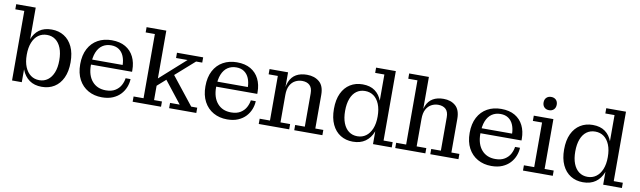

<svg xmlns="http://www.w3.org/2000/svg" viewBox="-41 -1206 5752 1726"><g transform="rotate(10 2834.5 -343.0)"><path d="M357 10Q289 10 243.5 -22.5Q198 -55 175.5 -113.5Q153 -172 153 -250L158 -252Q158 -332 179.5 -390.5Q201 -449 245 -481Q289 -513 358 -513Q422 -513 471 -482.5Q520 -452 547.5 -394Q575 -336 575 -251Q575 -168 547.5 -109.5Q520 -51 471 -20.5Q422 10 357 10ZM325 -45Q369 -45 402 -69.5Q435 -94 453.5 -140Q472 -186 472 -251Q472 -317 453.5 -363.5Q435 -410 402 -434Q369 -458 325 -458Q280 -458 246.5 -434Q213 -410 194 -363.5Q175 -317 175 -251Q175 -186 194 -140Q213 -94 246.5 -69.5Q280 -45 325 -45ZM85 0V-635H3V-682H181V-356L163 -254L174 -149V0Z M906 9Q835 9 780 -22Q725 -53 694 -111Q663 -169 663 -251Q663 -334 694 -392.5Q725 -451 780 -481.5Q835 -512 906 -512L908 -466Q863 -466 829.5 -443.5Q796 -421 777.5 -375.5Q759 -330 759 -259Q759 -165 805 -112Q851 -59 930 -59Q982 -59 1015.5 -80Q1049 -101 1066 -133Q1083 -165 1087 -197H1132Q1131 -160 1116.5 -123Q1102 -86 1074.5 -56.5Q1047 -27 1005 -9Q963 9 906 9ZM714 -264V-310H1040L1134 -279V-264ZM1040 -310Q1039 -355 1024 -390.5Q1009 -426 980 -446Q951 -466 908 -466L906 -512Q981 -512 1031.5 -482.5Q1082 -453 1108 -400.5Q1134 -348 1134 -279Z M1186 0V-48H1277V-634H1193V-682H1373V-48H1445V0ZM1519 0V-48H1607L1434 -268L1492 -326L1712 -48H1767V0ZM1364 -171 1332 -209 1607 -455H1502V-503H1741V-455H1685Z M2049 9Q1978 9 1923 -22Q1868 -53 1837 -111Q1806 -169 1806 -251Q1806 -334 1837 -392.5Q1868 -451 1923 -481.5Q1978 -512 2049 -512L2051 -466Q2006 -466 1972.5 -443.5Q1939 -421 1920.5 -375.5Q1902 -330 1902 -259Q1902 -165 1948 -112Q1994 -59 2073 -59Q2125 -59 2158.5 -80Q2192 -101 2209 -133Q2226 -165 2230 -197H2275Q2274 -160 2259.5 -123Q2245 -86 2217.5 -56.5Q2190 -27 2148 -9Q2106 9 2049 9ZM1857 -264V-310H2183L2277 -279V-264ZM2183 -310Q2182 -355 2167 -390.5Q2152 -426 2123 -446Q2094 -466 2051 -466L2049 -512Q2124 -512 2174.5 -482.5Q2225 -453 2251 -400.5Q2277 -348 2277 -279Z M2661 0V-48H2749V-352Q2749 -402 2724 -425.5Q2699 -449 2655 -449Q2622 -449 2592.5 -433.5Q2563 -418 2545 -385Q2527 -352 2527 -298H2510Q2510 -370 2530 -417.5Q2550 -465 2590 -488Q2630 -511 2689 -511Q2757 -511 2801 -474Q2845 -437 2845 -355V-48H2918V0ZM2337 0V-48H2431V-455H2347V-503H2516V-347L2527 -349V-48H2615V0Z M3196 10Q3132 10 3083 -20.5Q3034 -51 3006.5 -109.5Q2979 -168 2979 -251Q2979 -336 3006.5 -394Q3034 -452 3083 -482.5Q3132 -513 3196 -513Q3265 -513 3309 -481Q3353 -449 3374 -390.5Q3395 -332 3395 -252L3400 -250Q3401 -172 3378.5 -113.5Q3356 -55 3310.5 -22.5Q3265 10 3196 10ZM3228 -45Q3273 -45 3306.5 -69.5Q3340 -94 3359 -140Q3378 -186 3378 -251Q3378 -317 3359 -363.5Q3340 -410 3306.5 -434Q3273 -458 3228 -458Q3183 -458 3150 -434Q3117 -410 3099 -363.5Q3081 -317 3081 -251Q3081 -186 3099 -140Q3117 -94 3150 -69.5Q3183 -45 3228 -45ZM3380 0V-149L3389 -254L3372 -356V-634H3288V-682H3468V-48H3551V0Z M3583 0V-48H3674V-634H3590V-682H3770V-48H3858V0ZM3903 0V-48H3991V-353Q3991 -403 3966 -426.5Q3941 -450 3897 -450Q3864 -450 3835 -434.5Q3806 -419 3788 -386Q3770 -353 3770 -299H3760Q3760 -372 3779.5 -418.5Q3799 -465 3838 -488Q3877 -511 3935 -511Q4002 -511 4044.5 -474Q4087 -437 4087 -355V-48H4160V0Z M4461 9Q4390 9 4335 -22Q4280 -53 4249 -111Q4218 -169 4218 -251Q4218 -334 4249 -392.5Q4280 -451 4335 -481.5Q4390 -512 4461 -512L4463 -466Q4418 -466 4384.5 -443.5Q4351 -421 4332.5 -375.5Q4314 -330 4314 -259Q4314 -165 4360 -112Q4406 -59 4485 -59Q4537 -59 4570.5 -80Q4604 -101 4621 -133Q4638 -165 4642 -197H4687Q4686 -160 4671.5 -123Q4657 -86 4629.5 -56.5Q4602 -27 4560 -9Q4518 9 4461 9ZM4269 -264V-310H4595L4689 -279V-264ZM4595 -310Q4594 -355 4579 -390.5Q4564 -426 4535 -446Q4506 -466 4463 -466L4461 -512Q4536 -512 4586.5 -482.5Q4637 -453 4663 -400.5Q4689 -348 4689 -279Z M4749 0V-48H4843V-455H4759V-503H4938V-48H5021V0ZM4885 -575Q4858 -575 4841.5 -591.5Q4825 -608 4825 -635.7Q4825 -663.4 4841.5 -679.7Q4858.1 -696 4885 -696Q4912 -696 4928.5 -679.7Q4945 -663.4 4945 -635.7Q4945 -608 4928.5 -591.5Q4911.9 -575 4885 -575Z M5297 10Q5233 10 5184 -20.5Q5135 -51 5107.5 -109.5Q5080 -168 5080 -251Q5080 -336 5107.5 -394Q5135 -452 5184 -482.5Q5233 -513 5297 -513Q5366 -513 5410 -481Q5454 -449 5475 -390.5Q5496 -332 5496 -252L5501 -250Q5502 -172 5479.5 -113.5Q5457 -55 5411.5 -22.5Q5366 10 5297 10ZM5329 -45Q5374 -45 5407.5 -69.5Q5441 -94 5460 -140Q5479 -186 5479 -251Q5479 -317 5460 -363.5Q5441 -410 5407.5 -434Q5374 -458 5329 -458Q5284 -458 5251 -434Q5218 -410 5200 -363.5Q5182 -317 5182 -251Q5182 -186 5200 -140Q5218 -94 5251 -69.5Q5284 -45 5329 -45ZM5481 0V-149L5490 -254L5473 -356V-634H5389V-682H5569V-48H5652V0Z"/></g></svg>

Font: Montagu Slab
Style: Bold
Weight: 700
Designer: Florian Karsten
Foundry: Florian Karsten
Version: Version 1.000